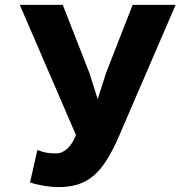

<svg xmlns="http://www.w3.org/2000/svg" viewBox="-20 -753 800 786"><path d="M61 -733 291 -200C272 -152 243 -125 210 -125C178 -125 162 -128 133 -139L103 -6C140 6 186 13 218 13C340 13 401 -42 469 -200L699 -733H523L414 -454L380 -347L346 -454L237 -733Z"/></svg>

Font: Kreadon Extra Bold
Style: Regular
Weight: 800
Designer: kohakuno
Foundry: StudioGnu
Version: Version 1.000;Glyphs 3.1.2 (3151)